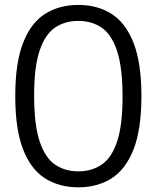

<svg xmlns="http://www.w3.org/2000/svg" viewBox="-20 -770 652 799"><path d="M306 9.5Q226.5 9.5 167.5 -27.8Q108.5 -65 76 -148.5Q43.5 -232 43.5 -370Q43.5 -508 76 -591.5Q108.5 -675 167.5 -712.2Q226.5 -749.5 306 -749.5Q385.5 -749.5 444.2 -712.2Q503 -675 535.8 -591.5Q568.5 -508 568.5 -370Q568.5 -232 535.8 -148.5Q503 -65 444.2 -27.8Q385.5 9.5 306 9.5ZM306 -57Q362 -57 403.2 -85Q444.5 -113 467.2 -180.8Q490 -248.5 490 -367.5Q490 -489 467.2 -557.8Q444.5 -626.5 403.2 -654.8Q362 -683 306 -683Q250 -683 208.8 -655Q167.5 -627 144.8 -559.2Q122 -491.5 122 -372.5Q122 -251 144.8 -182.2Q167.5 -113.5 208.8 -85.2Q250 -57 306 -57Z"/></svg>

Font: Encode Sans SC Condensed
Style: Regular
Weight: 400
Width: 3
Designer: Multiple Designers
Foundry: Impallari Type
Version: Version 3.002